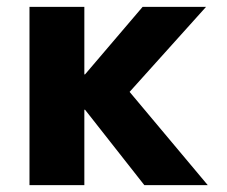

<svg xmlns="http://www.w3.org/2000/svg" viewBox="-20 -540 662 560"><path d="M228 -220H226V0H66V-520H226V-323H228L396 -520H581L358 -272L586 0H401Z"/></svg>

Font: Mplus 1p ExtraBold
Style: Regular
Weight: 800
Version: Version 1.061